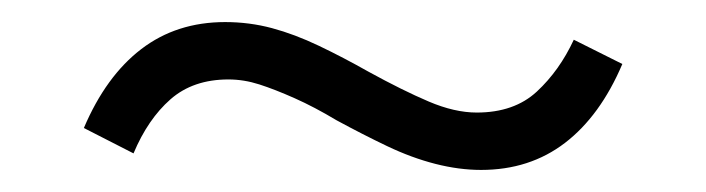

<svg xmlns="http://www.w3.org/2000/svg" viewBox="-20 -372 640 174"><path d="M416 -218Q396 -218 374.5 -223.5Q353 -229 331 -239.5Q309 -250 285 -263Q265 -275 247 -283Q229 -291 215 -295.5Q201 -300 187 -300Q155 -300 134.5 -282Q114 -264 101 -233L56 -256Q76 -303 108 -327.5Q140 -352 184 -352Q206 -352 226.5 -346.5Q247 -341 269 -330.5Q291 -320 314 -307Q345 -290 368.5 -280Q392 -270 412 -270Q446 -270 466.5 -289Q487 -308 500 -336L544 -314Q524 -267 492 -242.5Q460 -218 416 -218Z"/></svg>

Font: Nunito Sans 8pt Light
Style: Regular
Weight: 300
Version: Version 3.101;gftools[0.9.27]